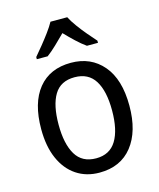

<svg xmlns="http://www.w3.org/2000/svg" viewBox="-116 -848 777 940"><g transform="rotate(-15 273.0 -378.0)"><path d="M497 -269Q497 -139 438 -64.5Q379 10 272 10Q205 10 155 -23.5Q105 -57 77.5 -119.5Q50 -182 50 -269Q50 -402 108.5 -474Q167 -546 274 -546Q375 -546 436 -474.5Q497 -403 497 -269ZM138 -269Q138 -171 170.5 -116.5Q203 -62 274 -62Q343 -62 376 -116Q409 -170 409 -269Q409 -367 376 -420Q343 -473 273 -473Q202 -473 170 -420Q138 -367 138 -269ZM315 -766Q326 -744 346 -716.5Q366 -689 388 -663Q410 -637 428 -617V-606H372Q348 -623 322.5 -647Q297 -671 272 -697Q246 -671 221 -647Q196 -623 173 -606H118V-617Q136 -638 157.5 -664.5Q179 -691 198.5 -717.5Q218 -744 230 -766Z"/></g></svg>

Font: Noto Sans Gurmukhi UI SemiCondensed
Style: Regular
Weight: 400
Width: 4
Designer: Jelle Bosma - Monotype Design Team
Foundry: Monotype Imaging Inc.
Version: Version 2.004; ttfautohint (v1.8.4.7-5d5b)